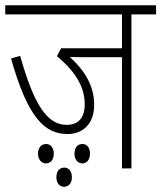

<svg xmlns="http://www.w3.org/2000/svg" viewBox="-20 -642 615 732"><path d="M481 -587H575V-622H0V-587H445V-458H213L197 -428C257 -378 303 -319 303 -245C303 -193 279 -166 234 -166C160 -166 109 -243 57 -429L22 -419C86 -193 150 -131 238 -131C292 -131 339 -166 339 -242C339 -316 302 -374 246 -425C262 -424 282 -424 301 -424H445V0H481ZM264 -56C264 -33 277 -19 294 -19C310 -19 323 -32 323 -56C323 -79 312 -93 294 -93C276 -93 264 -80 264 -56ZM125 -56C125 -33 139 -19 155 -19C172 -19 185 -32 185 -56C185 -79 173 -93 156 -93C138 -93 125 -80 125 -56ZM195 34C195 57 208 70 224 70C241 70 254 58 254 34C254 11 243 -3 225 -3C207 -3 195 10 195 34Z"/></svg>

Font: Noto Sans Devanagari Condensed ExtraLight
Style: Regular
Weight: 200
Width: 3
Designer: Jelle Bosma - Monotype Design Team
Foundry: Monotype Imaging Inc.
Version: Version 2.004